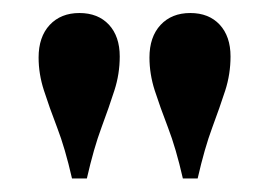

<svg xmlns="http://www.w3.org/2000/svg" viewBox="-20 -623 410 292"><path d="M89.5 -351.6Q79 -397.6 66.9 -429Q54.8 -460.5 46.8 -485.5Q38.7 -510.5 38.7 -535.5Q38.7 -566.9 55.6 -585.1Q72.6 -603.2 100.8 -603.2Q129 -603.2 145.6 -585.5Q162.1 -567.7 162.1 -537.1Q162.1 -510.5 154 -485.5Q146 -460.5 134.3 -429Q122.6 -397.6 112.1 -351.6ZM258.1 -351.6Q247.6 -397.6 235.5 -429Q223.4 -460.5 215.3 -485.5Q207.3 -510.5 207.3 -535.5Q207.3 -566.9 224.2 -585.1Q241.1 -603.2 269.4 -603.2Q297.6 -603.2 314.1 -585.5Q330.6 -567.7 330.6 -537.1Q330.6 -510.5 322.6 -485.5Q314.5 -460.5 302.8 -429Q291.1 -397.6 280.6 -351.6Z"/></svg>

Font: Playfair
Style: Bold
Weight: 700
Designer: Claus Eggers Sørensen
Foundry: Claus Eggers Sørensen
Version: Version 2.001;gftools[0.9.30]